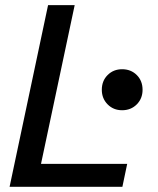

<svg xmlns="http://www.w3.org/2000/svg" viewBox="-20 -723 611 743"><path d="M17.1 0 166 -703.1H269L138.7 -88.9H472.2L453.6 0ZM452.6 -296.4Q418.9 -296.4 396.5 -319.1Q374 -341.8 374 -375.5Q374 -410.2 396.5 -432.6Q418.9 -455.1 452.6 -455.1Q486.8 -455.1 509.3 -432.6Q531.7 -410.2 531.7 -375.5Q531.7 -341.8 509.3 -319.1Q486.8 -296.4 452.6 -296.4Z"/></svg>

Font: Schibsted Grotesk Medium
Style: Italic
Weight: 500
Italic angle: -12°
Designer: Bakken & Baeck AS, Henrik Kongsvoll
Foundry: Schibsted ASA
Version: Version 1.100;gftools[0.9.25]